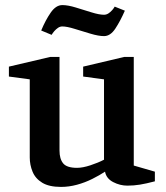

<svg xmlns="http://www.w3.org/2000/svg" viewBox="-20 -725 652 755"><path d="M220 10Q173 10 146 -6.5Q119 -23 108 -50Q97 -77 97 -106V-413L15 -424V-463L177 -501H214V-133Q214 -100 228.5 -82.5Q243 -65 283 -65Q305 -65 335.5 -75Q366 -85 389 -97V-413L307 -424V-463L468 -501H506V-74L589 -50V-12Q555 -3 530.5 1Q506 5 481 5Q452 5 425 -9Q398 -23 393 -50Q372 -36 343 -21.5Q314 -7 282.5 1.5Q251 10 220 10ZM389 -583Q368 -583 336 -592.5Q304 -602 273.5 -611.5Q243 -621 225 -621Q216 -621 208 -615.5Q200 -610 193.5 -602.5Q187 -595 183 -588L142 -605Q159 -646 179.5 -675.5Q200 -705 225 -705Q247 -705 278 -695.5Q309 -686 339.5 -676.5Q370 -667 389 -667Q398 -667 406 -672Q414 -677 421 -685Q428 -693 431 -699L471 -683Q453 -642 433.5 -612.5Q414 -583 389 -583Z"/></svg>

Font: Manuale SemiBold
Style: Regular
Weight: 600
Version: Version 1.002